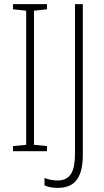

<svg xmlns="http://www.w3.org/2000/svg" viewBox="-20 -734 504 932"><path d="M208 0V-25L145 -31V-682L208 -689V-714H43V-689L107 -682V-31L43 -25V0ZM261 178C347 178 382 123 382 16V-714H344V11C344 95 324 142 259 142C236 142 214 137 196 130V166C213 174 235 178 261 178Z"/></svg>

Font: Noto Sans Malayalam Condensed ExtraLight
Style: Regular
Weight: 200
Width: 3
Designer: Jelle Bosma - Monotype Design Team
Foundry: Monotype Imaging Inc.
Version: Version 2.104